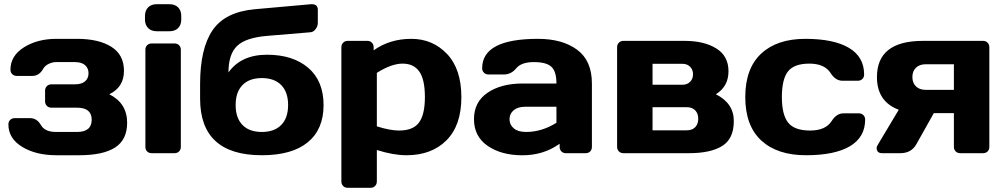

<svg xmlns="http://www.w3.org/2000/svg" viewBox="-20 -730 4795 915"><path d="M20 -137.2Q20 -150.4 28.6 -158.7Q37.1 -167 49.8 -167H123Q156.2 -167 175 -134Q193.8 -101.1 247.1 -101.1H346.2Q417 -101.1 417 -159.2Q417 -217.3 346.2 -216.8H225.1Q211.9 -216.8 203.4 -225.3Q194.8 -233.9 194.8 -247.1V-297.9Q194.8 -311 203.4 -319.6Q211.9 -328.1 225.1 -328.1H336.9Q369.1 -328.1 385.5 -342.5Q401.9 -356.9 401.9 -380.9Q401.9 -404.8 385.5 -419.4Q369.1 -434.1 336.9 -434.1H247.1Q230 -434.1 211.9 -425.5Q193.8 -417 185.1 -400.9Q166 -367.7 132.8 -368.2H60.1Q46.9 -368.2 38.3 -376.5Q29.8 -384.8 29.8 -397.9Q29.8 -463.9 94 -504.4Q158.2 -544.9 249 -544.9H347.2Q450.2 -544.9 510.5 -507.1Q570.8 -469.2 570.8 -392.1Q570.8 -314.9 501 -280.8Q585.9 -237.8 585.9 -145Q585.9 -64 528.6 -27.1Q471.2 9.8 357.9 9.8H249Q150.9 9.8 85.4 -30.3Q20 -70.3 20 -137.2Z M670.9 -637.2V-653.8Q670.9 -679.7 685.8 -694.8Q700.7 -710 727.1 -710H787.6Q813.5 -710 828.6 -695.1Q843.8 -680.2 843.8 -653.8V-637.2Q843.8 -611.3 828.9 -596.2Q814 -581.1 787.6 -581.1H727.1Q701.2 -581.1 686 -596.2Q670.9 -611.3 670.9 -637.2ZM672.9 -29.8V-493.2Q672.9 -506.3 681.4 -514.6Q689.9 -522.9 702.6 -522.9H812Q825.2 -522.9 833.5 -514.4Q841.8 -505.9 841.8 -493.2V-29.8Q841.8 -16.6 833.3 -8.3Q824.7 0 812 0H702.6Q689.5 0 681.2 -8.3Q672.9 -16.6 672.9 -29.8Z M933.6 -259.8V-330.1Q933.6 -498 992.7 -585.4Q1051.8 -672.9 1193.8 -686L1462.9 -710Q1462.9 -710 1467.8 -710Q1478 -710 1485.8 -705.1Q1494.6 -696.8 1494.6 -685.1V-621.1Q1494.6 -605 1484.1 -591.1Q1473.6 -577.1 1459 -576.2L1253.9 -559.1Q1151.9 -550.8 1110.4 -511.5Q1068.8 -472.2 1068.8 -384.8Q1128.9 -469.2 1252.4 -469.2Q1376 -469.2 1449 -406.7Q1522 -344.2 1522 -229Q1522 -113.8 1446.8 -52Q1371.6 9.8 1228 9.8Q933.6 9.8 933.6 -259.8ZM1227.8 -357.9Q1168 -357.9 1135.5 -324.5Q1103 -291 1103 -229.5Q1103 -168 1135.5 -134.5Q1168 -101.1 1227.8 -101.1Q1287.6 -101.1 1320.3 -134.5Q1353 -168 1353 -229.5Q1353 -291 1320.3 -324.5Q1287.6 -357.9 1227.8 -357.9Z M1606.9 134.8V-504.9Q1606.9 -518.1 1615.5 -526.6Q1624 -535.2 1636.7 -535.2H1731Q1743.7 -535.2 1752.2 -526.6Q1760.7 -518.1 1760.7 -504.9V-490.2Q1837.9 -544.9 1939.9 -544.9Q2042 -544.9 2110.4 -472.9Q2178.7 -400.9 2178.7 -266.8Q2178.7 -132.8 2107.9 -61.5Q2037.1 9.8 1917 9.8Q1855 9.8 1775.9 -15.1V134.8Q1775.9 147.9 1767.3 156.5Q1758.8 165 1746.1 165H1636.7Q1624 165 1615.5 156.5Q1606.9 147.9 1606.9 134.8ZM1775.9 -127.9Q1838.9 -107.9 1881.8 -107.9Q1948.7 -107.9 1976.8 -146Q2004.9 -184.1 2004.9 -267.6Q2004.9 -351.1 1978.3 -388.9Q1951.7 -426.8 1898.7 -426.8Q1845.7 -426.8 1775.9 -382.8Z M2470.2 -332H2631.8Q2631.8 -389.2 2607.9 -411.6Q2584 -434.1 2524.2 -434.1Q2464.4 -434.1 2440.2 -404.5Q2416 -375 2380.9 -375H2308.1Q2294.9 -375 2286.4 -383.5Q2277.8 -392.1 2277.8 -404.8Q2277.8 -544.9 2543.9 -544.9Q2660.2 -544.9 2730.5 -492.9Q2800.8 -440.9 2800.8 -332V-29.8Q2800.8 -16.6 2792.5 -8.3Q2784.2 0 2771 0H2676.8Q2663.6 0 2655.3 -8.5Q2647 -17.1 2647 -29.8V-44.9Q2569.8 10.3 2469 10Q2368.2 9.8 2303.5 -35.2Q2238.8 -80.1 2238.8 -162.1Q2238.8 -244.1 2303.5 -288.1Q2368.2 -332 2470.2 -332ZM2486.8 -101.1Q2562 -101.1 2631.8 -145V-221.2H2481.9Q2447.8 -221.2 2428 -204.6Q2408.2 -188 2408.2 -161.6Q2408.2 -135.3 2428.7 -118.2Q2449.2 -101.1 2486.8 -101.1Z M2920.9 -29.8V-504.9Q2920.9 -518.1 2929.4 -526.6Q2938 -535.2 2950.7 -535.2H3242.7Q3335.9 -535.2 3393.8 -499Q3451.7 -462.9 3451.7 -390.4Q3451.7 -317.9 3391.6 -280.8Q3477.1 -237.8 3477.1 -153.3Q3477.1 -68.8 3421.9 -34.4Q3366.7 0 3263.7 0H2950.7Q2938 0 2929.4 -8.5Q2920.9 -17.1 2920.9 -29.8ZM3089.8 -108.9H3252Q3278.8 -108.9 3293.2 -124Q3307.6 -139.2 3307.6 -164.1Q3307.6 -189 3293.2 -204.1Q3278.8 -219.2 3252 -219.2H3089.8ZM3089.8 -326.2H3232.9Q3254.9 -326.2 3268.8 -340.1Q3282.7 -354 3282.7 -376Q3282.7 -397.9 3268.8 -411.9Q3254.9 -425.8 3232.9 -425.8H3089.8Z M4098.1 -375Q4098.1 -361.8 4089.6 -353.5Q4081.1 -345.2 4067.9 -345.2H3995.1Q3961.9 -345.2 3939 -380.9Q3910.2 -426.8 3837.2 -426.8Q3764.2 -426.8 3735.1 -389.4Q3706.1 -352.1 3706.1 -267.6Q3706.1 -183.1 3736.1 -145.5Q3766.1 -107.9 3840.6 -107.9Q3915 -107.9 3943.8 -153.8Q3966.8 -189.9 4000 -189.9H4072.8Q4085.9 -189.9 4094.5 -181.4Q4103 -172.9 4103 -160.2Q4103 -76.2 4030.5 -33.2Q3958 9.8 3821 9.8Q3684.1 9.8 3607.9 -60.5Q3531.7 -130.9 3531.7 -267.3Q3531.7 -403.8 3607.4 -474.4Q3683.1 -544.9 3818.1 -544.9Q3953.1 -544.9 4025.6 -502Q4098.1 -459 4098.1 -375Z M4159.2 -362.8Q4159.2 -534.7 4377 -535.2H4665Q4678.2 -535.2 4686.5 -526.6Q4694.8 -518.1 4694.8 -504.9V-29.8Q4694.8 -16.6 4686.5 -8.3Q4678.2 0 4665 0H4556.2Q4543 0 4534.4 -8.5Q4525.9 -17.1 4525.9 -29.8V-190.9H4430.2L4347.2 -43Q4323.2 0 4271 0H4183.1Q4165 0 4159.7 -13.2Q4157.7 -17.6 4157.7 -24.7Q4157.7 -31.7 4165 -43L4263.2 -207Q4159.2 -245.6 4159.2 -362.8ZM4392.1 -301.8H4525.9V-423.8H4392.1Q4362.3 -423.8 4345.2 -407.5Q4328.1 -391.1 4328.1 -363Q4328.1 -335 4345 -318.4Q4361.8 -301.8 4392.1 -301.8Z"/></svg>

Font: Days One
Style: Regular
Weight: 400
Designer: Alexander Kalachev, Alexey Maslov, Jovanny Lemonad
Foundry: Alexander Kalachev, Alexey Maslov, Jovanny Lemonad
Version: Version 1.002